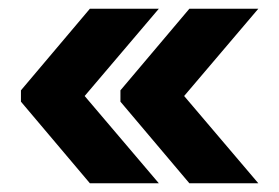

<svg xmlns="http://www.w3.org/2000/svg" viewBox="-20 -496 640 440"><path d="M344 -76H186L28 -263V-289L186 -476H344L174 -276ZM572 -76H414L256 -263V-289L414 -476H572L402 -276Z"/></svg>

Font: Geist Mono UltraBlack
Style: Regular
Weight: 900
Monospace: yes
Designer: Basement.studio, Andrés Briganti, Mateo Zaragoza
Foundry: Basement.studio, Vercel, Andrés Briganti, Guido Ferreyra, Mateo Zaragoza
Version: Version 1.400; ttfautohint (v1.8.4.7-5d5b)